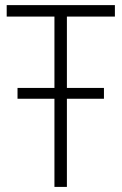

<svg xmlns="http://www.w3.org/2000/svg" viewBox="-20 -734 479 754"><path d="M193.8 0V-346.2H48.8V-388.7H193.8V-668.9H6.3V-713.9H431.2V-668.9H242.7V-388.7H388.2V-346.2H242.7V0Z"/></svg>

Font: Open Sans SemiCondensed Light
Style: Regular
Weight: 300
Width: 4
Designer: Monotype Design Team
Foundry: Monotype Imaging Inc.
Version: Version 3.000